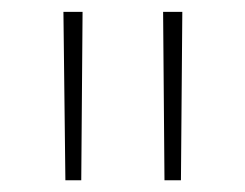

<svg xmlns="http://www.w3.org/2000/svg" viewBox="-20 -800 413 323"><path d="M118.9 -780 116.7 -496.7H90L86.7 -780ZM286.7 -780 284.4 -496.7H256.7L254.4 -780Z"/></svg>

Font: Paperlogy 1 Thin
Style: Regular
Weight: 250
Designer: redesigned by Lee Juim, glyphs from Gmarket Sans & Montserrat
Foundry: PT&
Version: Version 1.001